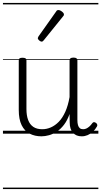

<svg xmlns="http://www.w3.org/2000/svg" viewBox="-20 -905 686 1300"><path d="M260 18Q216 18 181 0Q146 -18 126.5 -57.5Q107 -97 107 -161V-496Q107 -506 113 -510Q119 -514 132 -514Q146 -514 152.5 -510Q159 -506 159 -496V-167Q159 -123 170.5 -92.5Q182 -62 205.5 -46Q229 -30 266 -30Q296 -30 324.5 -42.5Q353 -55 378 -80.5Q403 -106 422 -148Q441 -190 451 -248V-497Q451 -506 457.5 -510.5Q464 -515 478 -515Q491 -515 497.5 -510.5Q504 -506 504 -497V-92Q504 -72 508 -58Q512 -44 520.5 -37Q529 -30 543 -30Q554 -30 564 -34.5Q574 -39 584.5 -48Q595 -57 605 -71Q610 -78 616.5 -78Q623 -78 631 -72Q637 -67 638.5 -60.5Q640 -54 636 -48Q625 -28 608.5 -13Q592 2 573 10Q554 18 534 18Q514 18 499.5 12Q485 6 474 -6Q463 -18 457.5 -35.5Q452 -53 452 -76L451 -133Q436 -90 413.5 -60.5Q391 -31 365 -14Q339 3 312 10.5Q285 18 260 18ZM262 -623Q255 -623 245.5 -631Q236 -639 236 -647Q236 -649 237.5 -651.5Q239 -654 241 -659L360 -827Q363 -833 367 -835Q371 -837 376 -837Q383 -837 391.5 -832Q400 -827 406.5 -820.5Q413 -814 413 -807Q413 -803 411.5 -800Q410 -797 406 -793L276 -632Q269 -623 262 -623ZM0 365H646V375H0ZM0 -20H646V0H0ZM0 -505H646V-500H0ZM0 -885H646V-875H0Z"/></svg>

Font: Playwrite IT Moderna Guides
Style: Regular
Weight: 400
Designer: Veronika Burian, José Scaglione
Foundry: TypeTogether
Version: Version 1.003